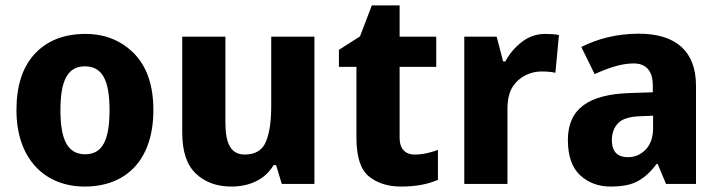

<svg xmlns="http://www.w3.org/2000/svg" viewBox="-20 -682 2666 712"><path d="M548.8 -273.9C548.8 -364.7 524.9 -434.6 477.5 -483.4C429.7 -531.7 369.6 -556.2 296.9 -556.2C217.8 -556.2 155.3 -531.7 109.9 -483.4C64 -434.6 41 -364.7 41 -273.9C41 -92.3 146.5 9.8 293.9 9.8C451.2 9.8 548.8 -92.3 548.8 -273.9ZM204.1 -273.9C204.1 -381.8 230 -436 294.9 -436C360.8 -436 386.2 -381.8 386.2 -273.9C386.2 -166 361.8 -109.9 295.9 -109.9C229.5 -109.9 204.1 -166 204.1 -273.9Z M985.8 -545.9V-289.1C985.8 -231 979 -186.5 965.8 -155.8C952.6 -124.5 926.3 -108.9 887.7 -108.9C836.9 -108.9 815.9 -148.4 815.9 -227.1V-545.9H655.8V-189.9C655.8 -120.1 672.9 -69.3 707 -37.6C740.7 -5.9 784.7 9.8 837.9 9.8C901.9 9.8 961.4 -13.7 994.6 -69.8H1003.9L1024.9 0H1146V-545.9Z M1517.1 -108.9C1483.4 -108.9 1461.9 -129.9 1461.9 -170.9V-434.1H1597.7V-545.9H1461.9V-662.1H1358.9L1314.9 -546.9L1236.8 -497.1V-434.1H1301.8V-170.9C1301.8 -100.1 1317.4 -52.7 1348.1 -27.8C1378.9 -2.9 1418.5 9.8 1466.8 9.8C1526.9 9.8 1568.8 0 1604 -15.1V-126C1574.7 -115.7 1548.8 -108.9 1517.1 -108.9Z M2002 -556.2C1969.7 -556.2 1940.9 -546.4 1915 -526.4C1889.2 -506.3 1868.7 -481.9 1854 -454.1H1845.7L1821.8 -545.9H1701.7V0H1861.8V-277.8C1861.8 -312.5 1868.2 -340.3 1881.3 -360.4C1907.2 -400.4 1950.2 -417 1988.8 -417C2011.7 -417 2029.3 -414.6 2039.6 -412.1L2052.7 -551.8C2042.5 -555.2 2019 -556.2 2002 -556.2Z M2348.6 -557.1C2266.1 -557.1 2192.9 -537.1 2135.7 -507.8L2185.1 -407.2C2233.9 -429.2 2283.2 -446.8 2329.6 -446.8C2374 -446.8 2400.9 -421.9 2400.9 -363.8V-339.8L2313 -336.9C2163.1 -331.5 2085.9 -278.8 2085.9 -163.1C2085.9 -104 2101.1 -60.1 2131.3 -32.2C2161.6 -4.4 2199.2 9.8 2243.7 9.8C2287.1 9.8 2320.8 3.4 2345.2 -10.3C2369.6 -23.4 2393.1 -44.4 2415 -74.2H2418.9L2449.7 0H2561V-363.8C2561 -494.6 2483.4 -557.1 2348.6 -557.1ZM2401.9 -208C2401.9 -173.3 2392.6 -146.5 2374.5 -127.4C2356 -108.4 2334 -99.1 2308.6 -99.1C2272.9 -99.1 2249 -116.7 2249 -162.1C2249 -188 2256.8 -209 2272 -225.1C2287.1 -241.2 2314.5 -249.5 2354 -251L2401.9 -252.9Z"/></svg>

Font: Avrile Sans
Style: Bold
Weight: 700
Designer: Monotype Design Team, Google (font), Stefan Peev (BGR Cyrillic), Cristiano Sobral (main changes)
Foundry: The Avrile Sans Project Authors
Version: Version 3.110